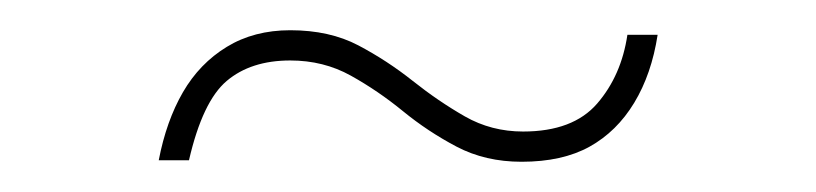

<svg xmlns="http://www.w3.org/2000/svg" viewBox="-20 -388 540 127"><path d="M325 -281Q301 -281 282 -291Q263 -301 246.5 -314.5Q230 -328 212 -338Q194 -348 172 -348Q146 -348 130 -334.5Q114 -321 105 -282H85Q90 -308 101 -327Q112 -346 130 -357Q148 -368 172 -368Q198 -368 217 -358Q236 -348 253 -334.5Q270 -321 287.5 -311Q305 -301 326 -301Q359 -301 375 -319.5Q391 -338 395 -365H415Q411 -339 399.5 -320Q388 -301 370 -291Q352 -281 325 -281Z"/></svg>

Font: DM Sans 18pt Thin
Style: Regular
Weight: 250
Designer: Colophon Foundry, Jonny Pinhorn
Foundry: Colophon Foundry
Version: Version 4.004;gftools[0.9.30]